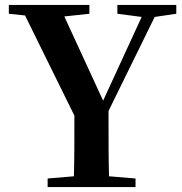

<svg xmlns="http://www.w3.org/2000/svg" viewBox="-20 -762 741 782"><path d="M610 -693 698 -706V-742H458V-706L557 -693L400 -352L242 -695L344 -706V-742H16V-706L82 -699L283 -291C283 -179 283 -116 281 -44L174 -35V0H532V-35L424 -44C422 -120 422 -187 422 -310Z"/></svg>

Font: Source Han Serif
Style: Bold
Weight: 700
Designer: Ryoko NISHIZUKA 西塚涼子 (kana & ideographs); Frank Grießhammer (Latin, Greek & Cyrillic); Wenlong ZHANG 张文龙 (bopomofo); San
Foundry: Adobe Systems Incorporated
Version: Version 1.001;PS 1.001;hotconv 16.6.54;makeotf.lib2.5.65590